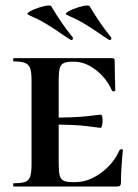

<svg xmlns="http://www.w3.org/2000/svg" viewBox="-20 -680 504 700"><path d="M30 -12Q59 -12 72 -17Q85 -22 90 -36.5Q95 -51 95 -81V-387Q95 -417 90 -431Q85 -445 71.5 -450.5Q58 -456 30 -456Q28 -456 28 -462Q28 -468 30 -468H388Q398 -468 398 -460L399 -398Q400 -379 400 -350Q400 -347 394.5 -347Q389 -347 388 -350Q369 -394 330 -424.5Q291 -455 251 -455H244Q222 -455 211.5 -449.5Q201 -444 197.5 -430Q194 -416 194 -386V-85Q194 -55 197.5 -41Q201 -27 211.5 -21.5Q222 -16 244 -16H255Q302 -16 348 -49.5Q394 -83 416 -133Q418 -136 423 -136Q428 -136 428 -133Q421 -61 421 -15Q421 -7 418 -3.5Q415 0 406 0H30Q28 0 28 -6Q28 -12 30 -12ZM150 -226V-251Q255 -251 298.5 -256.5Q342 -262 347 -262Q354 -262 354 -240Q354 -230 352 -222Q350 -214 347 -214Q342 -214 298.5 -220Q255 -226 150 -226ZM351 -552Q314 -578 286 -594.5Q258 -611 223 -626Q215 -630 228.5 -638Q242 -646 264 -653Q286 -660 298 -660Q306 -660 307 -657Q344 -594 385 -544Q386 -543 386 -540Q386 -537 383.5 -535Q381 -533 377 -535Q354 -550 351 -552ZM211 -552Q174 -578 146 -594.5Q118 -611 83 -626Q75 -630 88.5 -638Q102 -646 124 -653Q146 -660 158 -660Q166 -660 167 -657Q204 -594 245 -544Q246 -543 246 -540Q246 -537 243.5 -535Q241 -533 237 -535Q214 -550 211 -552Z"/></svg>

Font: Cormorant SC
Style: Bold
Weight: 700
Designer: Christian Thalmann (Catharsis Fonts)
Foundry: Catharsis Fonts
Version: Version 4.000